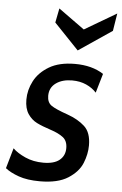

<svg xmlns="http://www.w3.org/2000/svg" viewBox="-63 -767 520 816"><g transform="rotate(5 197.0 -359.5)"><path d="M-10 -33 15 -120Q34 -101 68.5 -85.5Q103 -70 146 -70Q192 -70 215 -89Q238 -108 238 -140Q238 -171 218.5 -186Q199 -201 165 -212Q128 -224 105 -235.5Q82 -247 66.5 -270Q51 -293 51 -331Q51 -372 71 -410.5Q91 -449 134 -474.5Q177 -500 244 -500Q317 -500 366 -468L342 -386Q325 -405 298.5 -417Q272 -429 238 -429Q196 -429 169 -409.5Q142 -390 142 -355Q142 -327 160.5 -314Q179 -301 231 -283Q276 -267 304.5 -241Q333 -215 333 -160Q333 -123 317.5 -84.5Q302 -46 258.5 -18Q215 10 138 10Q84 10 47.5 -3Q11 -16 -10 -33ZM145 -668 157 -729 268 -649 404 -729 392 -654 250 -558Z"/></g></svg>

Font: Cabin
Style: Italic
Weight: 400
Italic angle: -7°
Designer: Pablo Impallari
Foundry: Pablo Impallari. http://www.impallari.com Igino Marini. http://www.ikern.com
Version: Version 2.200